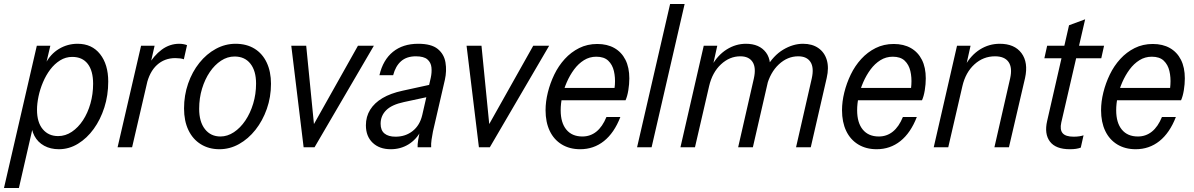

<svg xmlns="http://www.w3.org/2000/svg" viewBox="-54 -740 6001 965"><path d="M242 10Q200 10 168 -7.5Q136 -25 119 -57Q102 -89 103 -131L119 -135L41 205H-34L131 -510H199L176 -413L174 -419Q199 -468 242 -494Q285 -520 336 -520Q408 -520 449 -468Q490 -416 490 -330Q490 -261 470.5 -200Q451 -139 417 -92Q383 -45 338 -17.5Q293 10 242 10ZM238 -56Q275 -56 307 -77.5Q339 -99 363 -135.5Q387 -172 400.5 -219.5Q414 -267 414 -319Q414 -384 387 -419Q360 -454 309 -454Q276 -454 248 -436.5Q220 -419 198.5 -390.5Q177 -362 162 -326.5Q147 -291 139.5 -255Q132 -219 132 -188Q132 -125 161 -90.5Q190 -56 238 -56Z M537 0 655 -510H723L696 -392H701L610 0ZM682 -312 689 -409Q719 -461 759 -490.5Q799 -520 847 -520Q858 -520 868.5 -518Q879 -516 886 -513L870 -442Q863 -445 851 -446.5Q839 -448 827 -448Q773 -448 735 -413.5Q697 -379 682 -312Z M1049 10Q996 10 955.5 -15Q915 -40 893 -86Q871 -132 871 -195Q871 -261 891.5 -320Q912 -379 948 -424Q984 -469 1031 -494.5Q1078 -520 1130 -520Q1185 -520 1225 -495.5Q1265 -471 1286.5 -425.5Q1308 -380 1308 -319Q1308 -252 1287 -192.5Q1266 -133 1230 -87.5Q1194 -42 1147.5 -16Q1101 10 1049 10ZM1054 -54Q1089 -54 1121.5 -75.5Q1154 -97 1179 -134Q1204 -171 1218.5 -219Q1233 -267 1233 -320Q1233 -384 1204.5 -420Q1176 -456 1125 -456Q1089 -456 1057 -435Q1025 -414 1000.5 -378Q976 -342 961.5 -294.5Q947 -247 947 -193Q947 -128 976 -91Q1005 -54 1054 -54Z M1472 0 1410 -510H1485L1529 -65H1495L1745 -510H1825L1527 0Z M2045 0Q2044 -13 2047.5 -34.5Q2051 -56 2056 -81L2050 -82L2111 -349Q2117 -376 2114.5 -401Q2112 -426 2094 -441.5Q2076 -457 2036 -457Q1990 -457 1962 -432.5Q1934 -408 1922 -362H1853Q1871 -439 1921 -479.5Q1971 -520 2048 -520Q2114 -520 2146 -494Q2178 -468 2185 -426Q2192 -384 2182 -339L2122 -79Q2118 -59 2115 -38Q2112 -17 2113 0ZM1910 10Q1853 10 1819 -22.5Q1785 -55 1785 -110Q1785 -154 1806.5 -188.5Q1828 -223 1868.5 -247Q1909 -271 1969 -284L2120 -317L2106 -255L1976 -227Q1915 -214 1887 -186Q1859 -158 1859 -118Q1859 -85 1878.5 -69Q1898 -53 1934 -53Q1984 -53 2020 -81.5Q2056 -110 2068 -161L2063 -84Q2038 -38 1998.5 -14Q1959 10 1910 10Z M2353 0 2291 -510H2366L2410 -65H2376L2626 -510H2706L2408 0Z M2862 10Q2809 10 2769.5 -14Q2730 -38 2709 -82Q2688 -126 2688 -186Q2688 -229 2699.5 -275.5Q2711 -322 2732 -365.5Q2753 -409 2784.5 -443.5Q2816 -478 2857 -498.5Q2898 -519 2948 -519Q2998 -519 3034 -498.5Q3070 -478 3089.5 -439.5Q3109 -401 3109 -346Q3109 -317 3104 -286.5Q3099 -256 3090 -236H2747L2760 -298H3061L3026 -246Q3034 -278 3036.5 -314.5Q3039 -351 3031.5 -383Q3024 -415 3003 -435Q2982 -455 2943 -455Q2909 -455 2881 -437.5Q2853 -420 2831.5 -391Q2810 -362 2794.5 -326.5Q2779 -291 2771.5 -254.5Q2764 -218 2764 -186Q2764 -123 2792.5 -88.5Q2821 -54 2873 -54Q2913 -54 2943.5 -78.5Q2974 -103 2994 -152H3064Q3033 -72 2981.5 -31Q2930 10 2862 10Z M3148 0 3314 -720H3387L3221 0Z M3366 0 3483 -510H3551L3527 -402H3532L3439 0ZM3656 0 3735 -346Q3747 -400 3728.5 -428.5Q3710 -457 3667 -457Q3613 -457 3569.5 -416.5Q3526 -376 3510 -307L3523 -409Q3553 -463 3598.5 -491.5Q3644 -520 3695 -520Q3763 -520 3796 -476Q3829 -432 3810 -348L3730 0ZM3947 0 4026 -346Q4038 -400 4019.5 -428.5Q4001 -457 3958 -457Q3904 -457 3860.5 -416.5Q3817 -376 3799 -306L3797 -399Q3833 -461 3882.5 -490.5Q3932 -520 3982 -520Q4028 -520 4059 -498.5Q4090 -477 4101.5 -438.5Q4113 -400 4101 -348L4021 0Z M4352 10Q4299 10 4259.5 -14Q4220 -38 4199 -82Q4178 -126 4178 -186Q4178 -229 4189.5 -275.5Q4201 -322 4222 -365.5Q4243 -409 4274.5 -443.5Q4306 -478 4347 -498.5Q4388 -519 4438 -519Q4488 -519 4524 -498.5Q4560 -478 4579.5 -439.5Q4599 -401 4599 -346Q4599 -317 4594 -286.5Q4589 -256 4580 -236H4237L4250 -298H4551L4516 -246Q4524 -278 4526.5 -314.5Q4529 -351 4521.5 -383Q4514 -415 4493 -435Q4472 -455 4433 -455Q4399 -455 4371 -437.5Q4343 -420 4321.5 -391Q4300 -362 4284.5 -326.5Q4269 -291 4261.5 -254.5Q4254 -218 4254 -186Q4254 -123 4282.5 -88.5Q4311 -54 4363 -54Q4403 -54 4433.5 -78.5Q4464 -103 4484 -152H4554Q4523 -72 4471.5 -31Q4420 10 4352 10Z M4639 0 4756 -510H4824L4800 -402H4805L4712 0ZM4944 0 5023 -346Q5035 -400 5015 -428.5Q4995 -457 4947 -457Q4888 -457 4843.5 -416.5Q4799 -376 4783 -307L4796 -409Q4826 -463 4871.5 -491.5Q4917 -520 4971 -520Q5045 -520 5080 -473Q5115 -426 5098 -348L5017 0Z M5323 10Q5252 10 5223 -28.5Q5194 -67 5209 -132L5319 -613L5400 -643L5280 -124Q5272 -88 5287 -70.5Q5302 -53 5342 -53Q5358 -53 5371 -55Q5384 -57 5392 -60L5378 2Q5367 6 5354 8Q5341 10 5323 10ZM5195 -447 5209 -510H5495L5481 -447Z M5654 10Q5601 10 5561.5 -14Q5522 -38 5501 -82Q5480 -126 5480 -186Q5480 -229 5491.5 -275.5Q5503 -322 5524 -365.5Q5545 -409 5576.5 -443.5Q5608 -478 5649 -498.5Q5690 -519 5740 -519Q5790 -519 5826 -498.5Q5862 -478 5881.5 -439.5Q5901 -401 5901 -346Q5901 -317 5896 -286.5Q5891 -256 5882 -236H5539L5552 -298H5853L5818 -246Q5826 -278 5828.5 -314.5Q5831 -351 5823.5 -383Q5816 -415 5795 -435Q5774 -455 5735 -455Q5701 -455 5673 -437.5Q5645 -420 5623.5 -391Q5602 -362 5586.5 -326.5Q5571 -291 5563.5 -254.5Q5556 -218 5556 -186Q5556 -123 5584.5 -88.5Q5613 -54 5665 -54Q5705 -54 5735.5 -78.5Q5766 -103 5786 -152H5856Q5825 -72 5773.5 -31Q5722 10 5654 10Z"/></svg>

Font: Instrument Sans SemiCondensed
Style: Italic
Weight: 400
Width: 4
Italic angle: -13°
Designer: Rodrigo Fuenzalida
Foundry: fragTYPE
Version: Version 1.000;gftools[0.9.28]